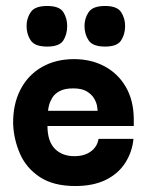

<svg xmlns="http://www.w3.org/2000/svg" viewBox="-20 -613 508 643"><path d="M232 10Q159 10 113.5 -20Q68 -50 47 -98Q26 -146 24 -198Q23 -263 48 -312Q73 -361 119.5 -388Q166 -415 228 -415Q285 -415 330 -391Q375 -367 401 -322.5Q427 -278 428 -217Q428 -216 428 -206Q428 -196 428 -191H139Q139 -140 163.5 -115Q188 -90 229 -90Q263 -90 284.5 -106Q306 -122 310 -148H427Q423 -105 400 -68.5Q377 -32 335 -11Q293 10 232 10ZM141 -242H307Q307 -246 305 -258Q303 -270 295 -283.5Q287 -297 270.5 -307Q254 -317 225 -317Q197 -317 180 -308Q163 -299 155 -285.5Q147 -272 144 -259.5Q141 -247 141 -242ZM138 -457Q97 -457 83 -477.5Q69 -498 69 -526Q69 -552 83 -572.5Q97 -593 138 -593Q179 -593 192 -572.5Q205 -552 205 -526Q205 -498 192 -477.5Q179 -457 138 -457ZM332 -457Q291 -457 277 -477.5Q263 -498 263 -526Q263 -552 277 -572.5Q291 -593 332 -593Q372 -593 385.5 -572.5Q399 -552 399 -526Q399 -498 385.5 -477.5Q372 -457 332 -457Z"/></svg>

Font: Darker Grotesque Light ExtraBold
Style: Regular
Weight: 800
Version: Version 1.000;gftools[0.9.28]